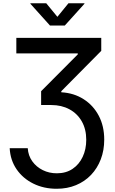

<svg xmlns="http://www.w3.org/2000/svg" viewBox="-20 -964 719 1199"><path d="M40.5 -38.6H153.3Q156.2 7.8 181.6 43.2Q207 78.6 247.1 98.4Q287.1 118.2 335 118.2Q392.1 118.2 433.1 90.6Q474.1 63 496.3 15.6Q518.6 -31.7 518.6 -90.8Q518.6 -157.2 490.7 -206.1Q462.9 -254.9 413.6 -281.5Q364.3 -308.1 300.3 -308.1H236.8V-394.5L465.8 -624.5V-630.4H82V-727.5H612.3V-646.5L362.8 -394.5V-387.7Q441.9 -383.3 502.4 -344.5Q563 -305.7 596.9 -241Q630.9 -176.3 630.9 -92.3Q630.9 -25.4 609.4 30.8Q587.9 86.9 548.6 128.2Q509.3 169.4 454.8 192.1Q400.4 214.8 334 214.8Q253.4 214.8 188.2 182.6Q123 150.4 83.7 93.3Q44.4 36.1 40.5 -38.6ZM268.6 -943.8 338.4 -858.9 407.7 -943.8H507.3V-940.4L384.8 -804.7H292L169.9 -940.4V-943.8Z"/></svg>

Font: Inter 17pt Medium
Style: Regular
Weight: 500
Version: Version 4.001;git-66647c0bb